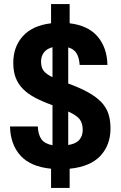

<svg xmlns="http://www.w3.org/2000/svg" viewBox="-20 -820 590 940"><path d="M230 6Q129 -4 80 -58.5Q31 -113 29 -201H165Q167 -160 183 -138Q199 -116 237 -109V-305Q189 -322 153 -341Q117 -360 93 -384Q69 -408 57 -439Q45 -470 45 -512Q45 -591 92 -643Q139 -695 230 -706V-800H321V-706Q412 -695 458 -641Q504 -587 506 -502H370Q368 -537 355 -558.5Q342 -580 314 -588V-411Q372 -390 411.5 -368Q451 -346 475.5 -320.5Q500 -295 510.5 -263.5Q521 -232 521 -191Q521 -110 471.5 -57Q422 -4 321 6V100H230ZM385 -184Q385 -216 370.5 -235.5Q356 -255 314 -274V-110Q352 -116 368.5 -135.5Q385 -155 385 -184ZM181 -519Q181 -490 193.5 -473.5Q206 -457 237 -442V-589Q208 -581 194.5 -562.5Q181 -544 181 -519Z"/></svg>

Font: 
Style: 㨦
Weight: 700
Designer: A.Korolkova, Vitaly Kuzmin
Foundry: ParaType Ltd
Version: Version 2.000